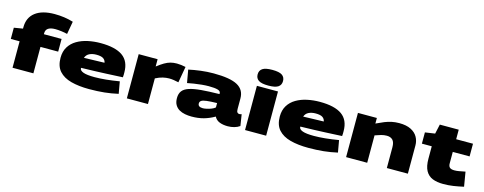

<svg xmlns="http://www.w3.org/2000/svg" viewBox="-29 -1531 5787 2294"><g transform="rotate(15 2864.5 -384.5)"><path d="M127 0V-327H18V-466L127 -484V-500Q127 -621 211 -685.5Q295 -750 448 -750Q572 -750 680 -717L652 -559Q621 -567 578.5 -572.5Q536 -578 501 -578Q447 -578 416 -558.5Q385 -539 385 -495V-484H604V-327H385V0Z M1075 10Q947 10 851.5 -15.5Q756 -41 703 -100.5Q650 -160 650 -264Q650 -343 684.5 -399Q719 -455 778.5 -490Q838 -525 913 -541Q988 -557 1069 -557Q1252 -557 1342 -493Q1432 -429 1432 -292Q1432 -280 1432 -262.5Q1432 -245 1430 -231Q1349 -227 1224 -221Q1099 -215 919 -211Q918 -209 918 -205Q919 -177 963 -161Q1007 -145 1103 -145Q1165 -145 1242.5 -152.5Q1320 -160 1407 -175L1433 -27Q1349 -8 1264 1Q1179 10 1075 10ZM920 -335Q993 -337 1061.5 -339Q1130 -341 1173 -342Q1168 -374 1141.5 -392Q1115 -410 1056 -410Q1007 -410 970.5 -392.5Q934 -375 920 -335Z M1775 -547V-457Q1823 -494 1860.5 -516Q1898 -538 1933.5 -547.5Q1969 -557 2012 -557Q2038 -557 2065.5 -553.5Q2093 -550 2121 -544L2086 -345Q2054 -352 2025.5 -356.5Q1997 -361 1968 -361Q1932 -361 1891 -351.5Q1850 -342 1802 -317V0H1541V-547Z M2118 -159Q2118 -213 2143.5 -247Q2169 -281 2225.5 -299.5Q2282 -318 2373.5 -326Q2465 -334 2597 -336V-346Q2597 -373 2560.5 -383.5Q2524 -394 2450 -394Q2412 -394 2364 -389.5Q2316 -385 2269 -377.5Q2222 -370 2188 -363L2160 -522Q2228 -537 2307.5 -547Q2387 -557 2467 -557Q2671 -557 2761.5 -507.5Q2852 -458 2852 -351V-220Q2852 -190 2861.5 -178.5Q2871 -167 2885 -167Q2892 -167 2900 -168Q2908 -169 2915 -172L2937 -32Q2908 -11 2869.5 -0.5Q2831 10 2790 10Q2732 10 2688.5 -7Q2645 -24 2624 -65Q2558 -27 2491 -8.5Q2424 10 2342 10Q2301 10 2261 2.5Q2221 -5 2189 -23.5Q2157 -42 2137.5 -75Q2118 -108 2118 -159ZM2387 -164Q2387 -121 2448 -121Q2466 -121 2494 -127Q2522 -133 2550.5 -144Q2579 -155 2597 -171V-225Q2515 -223 2469.5 -217.5Q2424 -212 2405.5 -199.5Q2387 -187 2387 -164Z M3133 -585Q3048 -585 3012 -609.5Q2976 -634 2976 -682Q2976 -730 3012 -754.5Q3048 -779 3133 -779Q3219 -779 3254.5 -754.5Q3290 -730 3290 -682Q3290 -634 3254.5 -609.5Q3219 -585 3133 -585ZM3003 0V-547H3264V0Z M3787 10Q3659 10 3563.5 -15.5Q3468 -41 3415 -100.5Q3362 -160 3362 -264Q3362 -343 3396.5 -399Q3431 -455 3490.5 -490Q3550 -525 3625 -541Q3700 -557 3781 -557Q3964 -557 4054 -493Q4144 -429 4144 -292Q4144 -280 4144 -262.5Q4144 -245 4142 -231Q4061 -227 3936 -221Q3811 -215 3631 -211Q3630 -209 3630 -205Q3631 -177 3675 -161Q3719 -145 3815 -145Q3877 -145 3954.5 -152.5Q4032 -160 4119 -175L4145 -27Q4061 -8 3976 1Q3891 10 3787 10ZM3632 -335Q3705 -337 3773.5 -339Q3842 -341 3885 -342Q3880 -374 3853.5 -392Q3827 -410 3768 -410Q3719 -410 3682.5 -392.5Q3646 -375 3632 -335Z M4253 0V-547H4487V-478Q4541 -504 4584.5 -521.5Q4628 -539 4671 -548Q4714 -557 4763 -557Q4851 -557 4907.5 -528.5Q4964 -500 4990.5 -452.5Q5017 -405 5017 -349V0H4757V-256Q4757 -319 4731 -346Q4705 -373 4658 -373Q4623 -373 4589 -363.5Q4555 -354 4514 -339V0Z M5455 10Q5378 10 5323 -12Q5268 -34 5238 -88Q5208 -142 5208 -237V-390H5086V-529L5208 -547L5234 -665H5468V-547H5676V-390H5468V-249Q5468 -213 5485.5 -197.5Q5503 -182 5543 -182Q5570 -182 5600.5 -187.5Q5631 -193 5676 -202L5706 -23Q5639 -8 5580 1Q5521 10 5455 10Z"/></g></svg>

Font: Georama Extra Expanded ExtraBold
Style: Regular
Weight: 800
Width: 8
Designer: Jean-Baptiste Levee
Foundry: Production Type
Version: Version 1.000